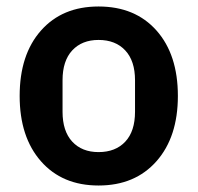

<svg xmlns="http://www.w3.org/2000/svg" viewBox="-20 -554 603 586"><path d="M280.8 12.2Q169.9 12.2 105 -61.8Q40 -135.7 40 -261.2Q40 -387.2 105 -460.7Q169.9 -534.2 280.8 -534.2Q392.6 -534.2 457.8 -460.7Q522.9 -387.2 522.9 -261.2Q522.9 -135.7 457.5 -61.8Q392.1 12.2 280.8 12.2ZM280.8 -89.8Q332.5 -89.8 362.3 -121.6Q392.1 -153.3 392.1 -212.9V-309.1Q392.1 -368.2 362.3 -400.1Q332.5 -432.1 280.8 -432.1Q230 -432.1 200.4 -400.1Q170.9 -368.2 170.9 -309.1V-212.9Q170.9 -153.8 200.4 -121.8Q230 -89.8 280.8 -89.8Z"/></svg>

Font: Anuphan SemiBold
Style: Bold
Weight: 600
Designer: Mike Abbink, Paul van der Laan, Pieter van Rosmalen, Mint Tantisuwanna
Foundry: Bold Monday; Cadson Demak
Version: Version 3.002;hotconv 1.0.109;makeotfexe 2.5.65596